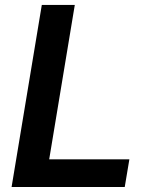

<svg xmlns="http://www.w3.org/2000/svg" viewBox="-20 -747 606 767"><path d="M26.3 0 147 -727.3H278.8L176.5 -110.4H496.8L478.3 0Z"/></svg>

Font: Inter UI Semi Bold
Style: Italic
Weight: 600
Italic angle: -9.39999°
Designer: Rasmus Andersson
Foundry: rsms
Version: 3.2;8d6f07862